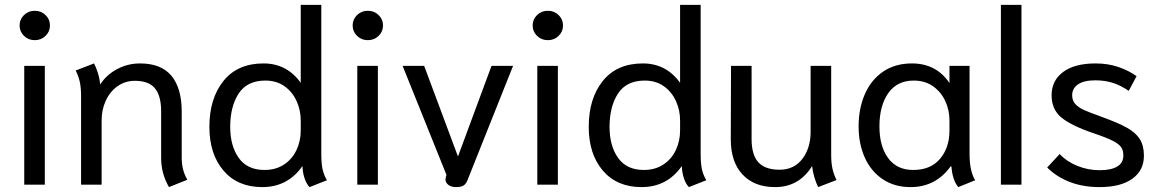

<svg xmlns="http://www.w3.org/2000/svg" viewBox="-20 -754 4736 784"><path d="M60 -650Q60 -675 78 -692.5Q96 -710 122 -710Q148 -710 166 -692.5Q184 -675 184 -650Q184 -625 166 -607.5Q148 -590 122 -590Q96 -590 78 -607.5Q60 -625 60 -650ZM79 -485H163V0H79Z M638 -109V-299Q638 -363 612.5 -393.5Q587 -424 531 -424Q491 -424 460 -402Q429 -380 412 -343Q395 -306 395 -264V0H311V-363Q311 -397 305.5 -421Q300 -445 289 -466L364 -495Q372 -480 379.5 -456.5Q387 -433 389 -409Q415 -449 458.5 -472Q502 -495 552 -495Q638 -495 680 -444.5Q722 -394 722 -298V-109Q722 -59 745 -20L670 10Q638 -45 638 -109Z M1215 -76Q1155 10 1051 10Q950 10 892.5 -57.5Q835 -125 835 -236Q835 -352 892.5 -423.5Q950 -495 1056 -495Q1151 -495 1208 -416V-734H1292V-126Q1292 -85 1297.5 -61.5Q1303 -38 1315 -18L1244 10Q1232 -2 1224 -25Q1216 -48 1215 -76ZM1208 -221V-263Q1208 -304 1191 -341.5Q1174 -379 1141.5 -402Q1109 -425 1064 -425Q989 -425 954.5 -372Q920 -319 920 -236Q920 -158 955 -109Q990 -60 1060 -60Q1106 -60 1139.5 -82Q1173 -104 1190.5 -141Q1208 -178 1208 -221Z M1420 -650Q1420 -675 1438 -692.5Q1456 -710 1482 -710Q1508 -710 1526 -692.5Q1544 -675 1544 -650Q1544 -625 1526 -607.5Q1508 -590 1482 -590Q1456 -590 1438 -607.5Q1420 -625 1420 -650ZM1439 -485H1523V0H1439Z M1799 -22Q1799 -25 1801 -33L1803 -40L1624 -485H1712L1850 -115L1987 -485H2075L1888 -16Q1882 -2 1872 4Q1862 10 1842 10Q1823 10 1811 1Q1799 -8 1799 -22Z M2155 -650Q2155 -675 2173 -692.5Q2191 -710 2217 -710Q2243 -710 2261 -692.5Q2279 -675 2279 -650Q2279 -625 2261 -607.5Q2243 -590 2217 -590Q2191 -590 2173 -607.5Q2155 -625 2155 -650ZM2174 -485H2258V0H2174Z M2764 -76Q2704 10 2600 10Q2499 10 2441.5 -57.5Q2384 -125 2384 -236Q2384 -352 2441.5 -423.5Q2499 -495 2605 -495Q2700 -495 2757 -416V-734H2841V-126Q2841 -85 2846.5 -61.5Q2852 -38 2864 -18L2793 10Q2781 -2 2773 -25Q2765 -48 2764 -76ZM2757 -221V-263Q2757 -304 2740 -341.5Q2723 -379 2690.5 -402Q2658 -425 2613 -425Q2538 -425 2503.5 -372Q2469 -319 2469 -236Q2469 -158 2504 -109Q2539 -60 2609 -60Q2655 -60 2688.5 -82Q2722 -104 2739.5 -141Q2757 -178 2757 -221Z M2964 -185 2965 -485H3049V-186Q3049 -122 3076.5 -91.5Q3104 -61 3163 -61Q3223 -61 3256.5 -105.5Q3290 -150 3290 -215V-485H3374V-122Q3374 -88 3379.5 -64Q3385 -40 3396 -19L3321 10Q3313 -5 3306 -28Q3299 -51 3296 -76Q3243 10 3145 10Q3060 10 3012 -41.5Q2964 -93 2964 -185Z M3486 -238Q3486 -311 3511.5 -369.5Q3537 -428 3586 -461.5Q3635 -495 3704 -495Q3803 -495 3857 -415V-485H3939V-125Q3939 -55 3962 -18L3893 10Q3869 -19 3865 -74L3862 -75Q3801 10 3698 10Q3632 10 3584 -22.5Q3536 -55 3511 -111Q3486 -167 3486 -238ZM3857 -221V-263Q3857 -303 3840.5 -340Q3824 -377 3791 -401Q3758 -425 3711 -425Q3643 -425 3607 -373.5Q3571 -322 3571 -238Q3571 -157 3606.5 -108.5Q3642 -60 3709 -60Q3780 -60 3818.5 -105.5Q3857 -151 3857 -221Z M4067 -734H4151V0H4067Z M4256 -70 4307 -125Q4336 -94 4379.5 -76.5Q4423 -59 4470 -59Q4517 -59 4542 -74Q4567 -89 4567 -119Q4567 -140 4558 -153Q4549 -166 4524 -179Q4499 -192 4445 -210Q4352 -242 4313 -275Q4274 -308 4274 -365Q4274 -425 4321 -460Q4368 -495 4454 -495Q4504 -495 4546.5 -480.5Q4589 -466 4621 -443L4589 -383Q4555 -406 4523 -416Q4491 -426 4453 -426Q4406 -426 4382 -409.5Q4358 -393 4358 -365Q4358 -343 4371 -329Q4384 -315 4406 -305Q4428 -295 4481 -276Q4547 -252 4582.5 -232Q4618 -212 4634.5 -185.5Q4651 -159 4651 -118Q4651 -58 4603.5 -24Q4556 10 4470 10Q4402 10 4348 -11Q4294 -32 4256 -70Z"/></svg>

Font: Niramit
Style: Regular
Weight: 400
Version: Version 1.000; ttfautohint (v1.6)